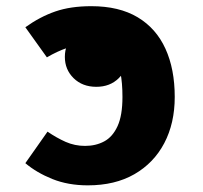

<svg xmlns="http://www.w3.org/2000/svg" viewBox="-20 -568 640 606"><path d="M257 17Q195 17 145.2 -3Q95.5 -23 60 -53L130 -152.5Q158.5 -133 187.2 -120.2Q216 -107.5 248.5 -107.5Q282.5 -107.5 309 -121.8Q335.5 -136 351 -169.8Q366.5 -203.5 366.5 -262Q366.5 -351.5 340.8 -389.2Q315 -427 258.5 -427Q222 -427 191.2 -416.5Q160.5 -406 128 -387L60 -482Q106 -515 154.5 -531.8Q203 -548.5 268 -548.5Q356 -548.5 414.5 -513.5Q473 -478.5 502.2 -414.2Q531.5 -350 531.5 -262Q531.5 -179 498.5 -116.2Q465.5 -53.5 404.2 -18.2Q343 17 257 17ZM284 -482.6Q327.3 -482.6 354.8 -455.6Q382.2 -428.7 382.2 -388.5Q382.2 -348.4 354.8 -321.2Q327.3 -294 284 -294Q240.2 -294 212.4 -321.2Q184.7 -348.4 184.7 -388.5Q184.7 -428.7 212.4 -455.6Q240.2 -482.6 284 -482.6Z"/></svg>

Font: Fira Code Light
Style: Bold
Weight: 700
Monospace: yes
Version: Version 5.002